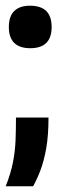

<svg xmlns="http://www.w3.org/2000/svg" viewBox="-27 -521 217 673"><path d="M-7 132Q11 86 18.5 47.5Q26 9 27.5 -29Q29 -67 29 -109H143Q143 -46 135 -1Q127 44 114.5 76.5Q102 109 89 132ZM79 -352Q42 -352 23 -370.5Q4 -389 4 -426Q4 -464 23 -482.5Q42 -501 78 -501Q116 -501 135 -482.5Q154 -464 154 -426Q154 -352 79 -352Z"/></svg>

Font: Bricolage Grotesque SemiCondensed SemiBold
Style: Regular
Weight: 600
Width: 4
Designer: Mathieu Triay
Foundry: Atelier Triay
Version: Version 1.001;gftools[0.9.33.dev8+g029e19f]